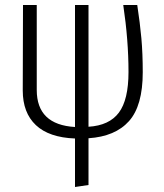

<svg xmlns="http://www.w3.org/2000/svg" viewBox="-20 -543 657 768"><path d="M334 10V197L280 205V11Q176 7 123.5 -42.5Q71 -92 71 -181L72 -523H127V-183Q127 -44 280 -35V-523H334V-36Q417 -41 455.5 -92.5Q494 -144 494 -255Q494 -382 473 -523H529Q540 -451 545.5 -390Q551 -329 551 -254Q551 -120 496 -58.5Q441 3 334 10Z"/></svg>

Font: Fira Sans Extra Condensed Light
Style: Regular
Weight: 300
Width: 1
Designer: Carrois Corporate & Edenspiekermann AG
Foundry: Carrois Corporate GbR & Edenspiekermann AG
Version: Version 4.203